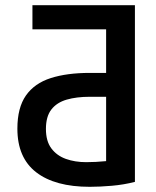

<svg xmlns="http://www.w3.org/2000/svg" viewBox="-20 -713 600 740"><path d="M326 7Q192 7 119.5 -49Q47 -105 47 -217Q47 -298 80 -345Q113 -392 175.5 -412Q238 -432 326 -432H389V-600H105V-693H500V-12Q457 -1 411 3Q365 7 326 7ZM312 -88Q331 -88 349.5 -89Q368 -90 389 -92V-340H326Q275 -340 237 -329Q199 -318 178 -291Q157 -264 157 -216Q157 -169 178 -141Q199 -113 234 -100.5Q269 -88 312 -88Z"/></svg>

Font: Ubuntu Sans Mono Medium
Style: Regular
Weight: 500
Monospace: yes
Designer: Dalton Maag Ltd
Foundry: Dalton Maag Ltd
Version: Version 1.006